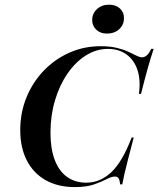

<svg xmlns="http://www.w3.org/2000/svg" viewBox="-20 -777 667 809"><path d="M295.2 11.3Q224.2 11.3 172.6 -17.7Q121 -46.8 93.1 -100.8Q65.3 -154.8 65.3 -229Q65.3 -302.4 91.5 -366.5Q117.7 -430.6 164.1 -479Q210.5 -527.4 271.8 -554.8Q333.1 -582.3 404 -582.3Q443.5 -582.3 471.8 -575.4Q500 -568.5 520.2 -559.3Q540.3 -550 554.4 -542.7Q568.5 -535.5 578.2 -535.5Q589.5 -535.5 598.8 -544Q608.1 -552.4 617.7 -571H627.4Q613.7 -529.8 600.8 -483.1Q587.9 -436.3 574.2 -381.5H565.3Q573.4 -439.5 559.3 -481.9Q545.2 -524.2 512.9 -547.6Q480.6 -571 434.7 -571Q385.5 -571 341.5 -543.1Q297.6 -515.3 264.1 -466.5Q230.6 -417.7 211.7 -354Q192.7 -290.3 192.7 -217.7Q192.7 -150.8 210.5 -103.6Q228.2 -56.5 262.1 -31.9Q296 -7.3 343.5 -7.3Q402.4 -7.3 449.2 -51.6Q496 -96 534.7 -197.6H543.5Q529.8 -145.2 520.2 -108.5Q510.5 -71.8 504.8 -46.4Q499.2 -21 495.2 0H486.3Q484.7 -17.7 479.8 -25.4Q475 -33.1 464.5 -33.1Q450 -33.1 429.4 -22.2Q408.9 -11.3 376.6 0Q344.4 11.3 295.2 11.3ZM430.6 -635.5Q403.2 -635.5 385.9 -651.6Q368.5 -667.7 368.5 -692.7Q368.5 -720.2 388.7 -738.7Q408.9 -757.3 439.5 -757.3Q467.7 -757.3 485.1 -741.5Q502.4 -725.8 502.4 -700.8Q502.4 -672.6 482.3 -654Q462.1 -635.5 430.6 -635.5Z"/></svg>

Font: Playfair 144pt
Style: Bold Italic
Weight: 700
Italic angle: -15.6°
Designer: Claus Eggers Sørensen
Foundry: Claus Eggers Sørensen
Version: Version 2.203